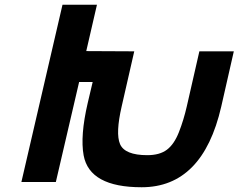

<svg xmlns="http://www.w3.org/2000/svg" viewBox="-20 -768 1004 808"><path d="M766 -320 819 -552H964L911 -319Q833 20 576 20Q357 20 332 -114Q317 -196 349 -334L370 -423H313L215 -2H70L243 -748H388L343 -553L545 -552L492 -320Q466 -207 485 -162Q505 -115 600 -115Q652 -115 682.5 -138Q713 -161 733 -212Q753 -263 766 -320Z"/></svg>

Font: Miedinger
Style: Bold-Italic
Weight: 700
Italic angle: -13°
Version: Version 001.000